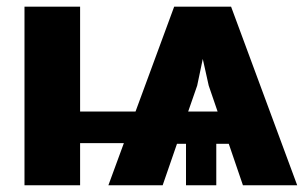

<svg xmlns="http://www.w3.org/2000/svg" viewBox="-20 -550 905 570"><path d="M659.2 -123H622.1V0H532.2V-123H505.4L462.9 0H301.8L347.7 -125H217.8V0H52.7V-530.3H217.8V-218.8H382.3L497.1 -530.3H666L862.3 0H701.2ZM626 -218.8 599.6 -295.9 582 -375 565.4 -295.9 538.6 -218.8Z"/></svg>

Font: Pretendard ExtraBold
Style: Regular
Weight: 800
Designer: Base glyphs from Inter by Rasmus Andersson; Hangeul glyphs from Noto Sans CJK(Source Han Sans) by Jang Soo-young and Kan
Foundry: Kil Hyung-jin
Version: Version 1.309